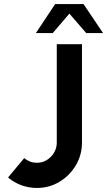

<svg xmlns="http://www.w3.org/2000/svg" viewBox="-20 -919 531 952"><path d="M163 13Q124 13 87 -0.2Q50 -13.5 20 -39L100 -135Q110.5 -126 126.2 -119Q142 -112 163 -112Q203.5 -112 232.5 -142Q261.5 -172 261.5 -212.5V-700H386.5V-212.5Q386.5 -151 356.2 -99.8Q326 -48.5 275.2 -17.8Q224.5 13 163 13ZM394 -899 491 -755H407.5L324 -851.5L241.5 -755H158L253.5 -899Z"/></svg>

Font: Urbanist
Style: Bold
Weight: 700
Designer: Corey Hu
Foundry: Corey Hu
Version: Version 1.330; ttfautohint (v1.8.4.7-5d5b)